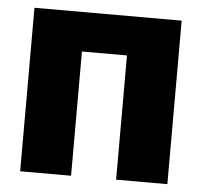

<svg xmlns="http://www.w3.org/2000/svg" viewBox="-44 -573 648 618"><g transform="rotate(5 280.5 -264.0)"><path d="M518.6 0H353V-401.4H207.5V0H43V-528.3H518.6Z"/></g></svg>

Font: Sadagaat-English
Style: Regular
Weight: 900
Designer: Ahmed alsheikh
Foundry: Ahmed alsheikh Design
Version: Version 2.137;January 17, 2018;FontCreator 11.0.0.2408 64-bi